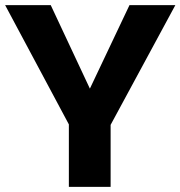

<svg xmlns="http://www.w3.org/2000/svg" viewBox="-20 -730 705 750"><path d="M0 -710H178.2L331.1 -383.8L485.8 -710H665L412.1 -242.2V0H249V-244.1Z"/></svg>

Font: Raleway ExtraBold
Style: Regular
Weight: 800
Designer: Matt McInerney, Pablo Impallari, Rodrigo Fuenzalida
Foundry: Matt McInerney, Pablo Impallari, Rodrigo Fuenzalida
Version: Version 3.000g; ttfautohint (v1.5) -l 8 -r 28 -G 28 -x 14 -D